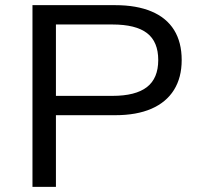

<svg xmlns="http://www.w3.org/2000/svg" viewBox="-20 -725 771 745"><path d="M106 0V-705H427Q510 -705 568 -680.5Q626 -656 655.5 -608.5Q685 -561 685 -492Q685 -424 655 -376Q625 -328 567.5 -303Q510 -278 427 -278H197V0ZM197 -353H416Q506 -353 550 -387Q594 -421 594 -492Q594 -563 550.5 -596.5Q507 -630 416 -630H197Z"/></svg>

Font: Nunito Sans 10pt SemiExpanded
Style: Regular
Weight: 400
Width: 6
Designer: Vernon Adams
Foundry: Vernon Adams
Version: Version 3.101;gftools[0.9.27]